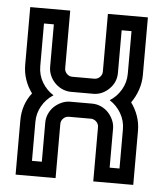

<svg xmlns="http://www.w3.org/2000/svg" viewBox="-46 -619 562 660"><g transform="rotate(5 235.0 -289.0)"><path d="M300 -187Q300 -197 293.5 -204.5Q287 -212 276 -214H197Q186 -214 178 -206Q170 -198 170 -187V0H32V-187Q32 -242 64 -283Q49 -303 40.5 -327.5Q32 -352 32 -379V-578H170V-379Q170 -368 178 -360Q186 -352 197 -352H273Q284 -352 292 -360Q300 -368 300 -379V-578H438V-379Q438 -353 429.5 -328Q421 -303 406 -282Q421 -262 429.5 -237.5Q438 -213 438 -187V0H300ZM118 -52V-187Q118 -203 124.5 -217.5Q131 -232 142 -242.5Q153 -253 167.5 -259.5Q182 -266 197 -266H273Q289 -266 303.5 -259.5Q318 -253 328.5 -242Q339 -231 345.5 -216.5Q352 -202 352 -187V-52H386V-187Q386 -217 371 -242.5Q356 -268 332 -283Q356 -298 371 -323.5Q386 -349 386 -379V-526H352V-379Q352 -347 329 -324Q306 -301 276 -300H194Q178 -301 164.5 -307.5Q151 -314 140.5 -325Q130 -336 124 -350Q118 -364 118 -379V-526H84V-379Q84 -348 99 -323Q114 -298 138 -283Q113 -267 98.5 -241.5Q84 -216 84 -187V-52Z"/></g></svg>

Font: Aurach Bi
Style: Regular
Weight: 400
Designer: Peter Wiegel
Foundry: Peter Wiegel
Version: Version 1.002